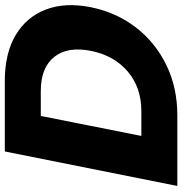

<svg xmlns="http://www.w3.org/2000/svg" viewBox="-0 -740 740 779"><g transform="rotate(-90 369.5 -350.0)"><path d="M431 -700Q543 -700 617 -656Q691 -612 721 -533Q751 -454 730 -350Q709 -247 648 -168Q587 -89 495.5 -44.5Q404 0 291 0H5L145 -700ZM309 -146Q404 -146 469 -201Q534 -256 553 -350Q572 -445 528.5 -499.5Q485 -554 390 -554H289L208 -146Z"/></g></svg>

Font: Albert Sans Black
Style: Italic
Weight: 900
Italic angle: -11.25°
Designer: Andreas Rasmussen
Foundry: a.Foundry
Version: Version 1.025